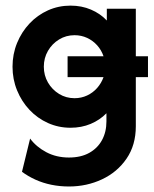

<svg xmlns="http://www.w3.org/2000/svg" viewBox="-20 -448 554 690"><path d="M227.8 222.2Q195.1 222.2 164.6 216Q134 209.7 107.3 197.6Q80.6 185.4 59 169.4L88.2 50Q110.4 79.9 146.5 99Q182.6 118.1 227.8 118.1Q270.8 118.1 300.7 101.4Q330.6 84.7 346.5 55.6Q362.5 26.4 362.5 -11.8V-41Q338.9 -16.7 305.9 -2.8Q272.9 11.1 233.3 11.1Q190.3 11.1 152.4 -5.9Q114.6 -22.9 86.1 -53.1Q57.6 -83.3 41.3 -123.3Q25 -163.2 25 -208.3Q25 -253.5 41.3 -293.4Q57.6 -333.3 86.1 -363.5Q114.6 -393.8 152.4 -410.8Q190.3 -427.8 233.3 -427.8Q273.6 -427.8 306.9 -413.5Q340.3 -399.3 363.9 -374.3V-416.7H468.1V-245.8H511.8V-170.8H468.1V5.6Q468.1 73.6 434.7 122.2Q401.4 170.8 346.5 196.5Q291.7 222.2 227.8 222.2ZM247.9 -95.1Q272.2 -95.1 293.1 -104.9Q313.9 -114.6 329.2 -131.9Q344.4 -149.3 352.1 -170.8H222.9V-245.8H352.1Q344.4 -268.1 329.2 -285.1Q313.9 -302.1 293.1 -311.8Q272.2 -321.5 247.9 -321.5Q217.4 -321.5 192.4 -306.2Q167.4 -291 152.4 -265.3Q137.5 -239.6 137.5 -208.3Q137.5 -177.1 152.4 -151.4Q167.4 -125.7 192.4 -110.4Q217.4 -95.1 247.9 -95.1Z"/></svg>

Font: Afacad Flux
Style: Bold
Weight: 700
Designer: Kristian Moeller
Foundry: Dicotype
Version: Version 1.100